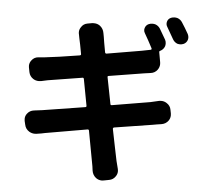

<svg xmlns="http://www.w3.org/2000/svg" viewBox="-60 -919 1120 1054"><g transform="rotate(5 500.0 -392.5)"><path d="M939.5 -771.5Q944.3 -761.7 944.3 -752Q944.3 -746.1 942.4 -739.3Q936.5 -722.7 920.9 -715.8Q911.1 -711.9 902.3 -711.9Q894.5 -711.9 886.7 -713.9Q870.1 -720.7 861.3 -736.3Q841.8 -771.5 824.2 -800.8Q815.4 -814.5 819.8 -830.1Q824.2 -845.7 839.8 -852.5Q849.6 -856.4 859.4 -856.4Q867.2 -856.4 875 -854.5Q892.6 -848.6 902.3 -833Q920.9 -804.7 939.5 -771.5ZM527.3 -504.9Q519.5 -503.9 521.5 -497.1L549.8 -352.5Q550.8 -344.7 558.6 -346.7Q741.2 -377 767.6 -381.8Q791 -386.7 814.5 -392.6Q821.3 -393.6 827.1 -393.6Q842.8 -393.6 856.4 -384.8Q877 -372.1 880.9 -349.6L884.8 -330.1Q885.7 -325.2 885.7 -319.3Q885.7 -302.7 876 -289.1Q862.3 -270.5 838.9 -266.6Q830.1 -265.6 813 -262.7Q795.9 -259.8 791 -258.8Q729.5 -249 581.1 -225.6Q574.2 -223.6 575.2 -216.8Q583 -176.8 595.2 -117.7Q607.4 -58.6 610.4 -43.9Q614.3 -26.4 621.1 -2Q623 5.9 623 12.7Q623 27.3 614.3 40Q601.6 59.6 579.1 63.5L548.8 69.3Q543.9 70.3 539.1 70.3Q521.5 70.3 506.8 59.6Q488.3 44.9 484.4 21.5Q481.4 -4.9 477.5 -22.5Q470.7 -60.5 445.3 -196.3Q444.3 -203.1 436.5 -202.1Q263.7 -172.9 205.1 -162.1Q203.1 -161.1 186.5 -158.2Q169.9 -155.3 162.1 -154.3Q156.2 -153.3 150.4 -153.3Q133.8 -153.3 119.1 -162.1Q98.6 -174.8 93.8 -198.2L88.9 -218.8Q87.9 -224.6 87.9 -230.5Q87.9 -246.1 97.7 -258.8Q111.3 -277.3 134.8 -280.3Q140.6 -281.2 180.7 -286.1Q188.5 -287.1 414.1 -323.2Q420.9 -324.2 419.9 -331.1L392.6 -476.6Q390.6 -484.4 383.8 -482.4Q333 -474.6 265.6 -463.4Q198.2 -452.1 195.3 -452.1Q174.8 -448.2 159.2 -444.3Q152.3 -443.4 146.5 -443.4Q129.9 -443.4 116.2 -452.1Q96.7 -464.8 91.8 -487.3L86.9 -512.7Q85.9 -517.6 85.9 -522.5Q85.9 -539.1 96.7 -552.7Q110.4 -571.3 133.8 -573.2Q152.3 -574.2 168.9 -576.2Q232.4 -583 359.4 -603.5Q367.2 -605.5 365.2 -612.3Q361.3 -633.8 356 -661.6Q350.6 -689.5 348.6 -696.3Q346.7 -706.1 344.7 -716.8Q342.8 -723.6 342.8 -730.5Q342.8 -745.1 351.6 -757.8Q363.3 -777.3 385.7 -781.2L413.1 -786.1Q418 -786.1 422.9 -786.1Q440.4 -786.1 455.1 -775.4Q473.6 -760.7 477.5 -737.3Q479.5 -725.6 481.4 -716.8Q484.4 -694.3 496.1 -631.8Q498 -625 504.9 -626Q678.7 -655.3 694.3 -658.2Q702.1 -659.2 744.1 -668Q751 -669.9 748 -676.8Q724.6 -721.7 705.1 -754.9Q699.2 -763.7 699.2 -773.4Q699.2 -779.3 701.2 -785.2Q706.1 -800.8 721.7 -807.6Q731.4 -811.5 741.2 -811.5Q749 -811.5 756.8 -809.6Q774.4 -803.7 784.2 -788.1Q800.8 -760.7 818.4 -729.5Q823.2 -719.7 823.2 -709Q823.2 -701.2 821.3 -694.3Q814.5 -675.8 796.9 -667Q791 -665 792 -659.2L801.8 -604.5Q802.7 -599.6 802.7 -594.7Q802.7 -577.1 792 -562.5Q778.3 -543.9 754.9 -541Q727.5 -537.1 719.7 -536.1Z"/></g></svg>

Font: Gen Jyuu Gothic Bold
Style: Bold
Weight: 700
Designer: [Source Han Sans]
Ryoko NISHIZUKA  (kana & ideographs); Paul D. Hunt (Latin, Greek & Cyrillic); Wenlong ZHANG  (bopomofo
Version: Version 1.002.20150607